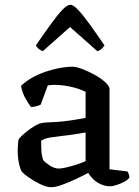

<svg xmlns="http://www.w3.org/2000/svg" viewBox="-20 -779 580 803"><path d="M194 4Q175 4 149 -8.5Q123 -21 101 -36.5Q79 -52 72 -60Q65 -70 59.5 -95Q54 -120 54 -151Q54 -163 55 -173.5Q56 -184 57 -194Q59 -199 69.5 -209.5Q80 -220 95.5 -232Q111 -244 126.5 -253Q142 -262 153 -264Q160 -266 177.5 -267Q195 -268 217 -269Q231 -270 246 -271.5Q261 -273 276.5 -275.5Q292 -278 307.5 -280.5Q323 -283 338 -286V-395Q313 -408 276.5 -416Q240 -424 211 -424Q202 -424 194 -423.5Q186 -423 180 -422L150 -341Q146 -340 137.5 -336.5Q129 -333 110 -331Q101 -342 87 -366.5Q73 -391 68 -420Q88 -439 114.5 -454Q141 -469 170.5 -479Q200 -489 229 -494.5Q258 -500 283 -500Q299 -500 325 -490Q351 -480 377 -465.5Q403 -451 420.5 -435Q438 -419 438 -407V-71L513 -62Q515 -59 518 -52.5Q521 -46 521 -36Q515 -27 500 -19Q485 -11 468.5 -5.5Q452 0 440 0Q421 0 402.5 -8Q384 -16 370.5 -29Q357 -42 349 -56Q327 -44 297 -30Q267 -16 239.5 -6Q212 4 194 4ZM226 -74Q237 -74 258.5 -79Q280 -84 302.5 -91.5Q325 -99 338 -105V-225Q316 -221 290 -217Q264 -213 243 -211Q217 -208 191 -204Q165 -200 152 -190Q152 -174 153 -150.5Q154 -127 161 -109Q169 -99 188.5 -86.5Q208 -74 226 -74ZM159 -565Q148 -569 140.5 -576Q133 -583 130 -589Q165 -640 192.5 -678Q220 -716 240.5 -737.5Q261 -759 274 -759Q287 -759 307.5 -737Q328 -715 355.5 -677Q383 -639 417 -589Q413 -583 405.5 -575.5Q398 -568 387 -565L273 -666Z"/></svg>

Font: Texturina 12pt Medium
Style: Regular
Weight: 500
Designer: Guillermo Torres Carreño
Foundry: Omnibus-Type
Version: Version 1.002